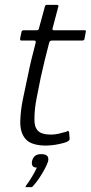

<svg xmlns="http://www.w3.org/2000/svg" viewBox="-20 -596 372 786"><path d="M170 0Q109 0 85.5 -26Q62 -52 63 -99Q64 -142 73.5 -189Q83 -236 94 -286Q101 -321 109 -354Q117 -387 126 -421Q128 -430 120 -430H67Q64 -430 63 -432Q62 -434 62 -437L68 -465Q68 -468 70.5 -470Q73 -472 76 -472H129Q134 -472 136.5 -474Q139 -476 140 -482L164 -570Q166 -576 170 -576H213Q216 -576 218 -574.5Q220 -573 219 -570L196 -483Q194 -477 195 -474.5Q196 -472 201 -472H327Q331 -472 331.5 -470.5Q332 -469 331 -465L326 -437Q326 -435 323.5 -432.5Q321 -430 318 -430H192Q189 -430 185.5 -428Q182 -426 181 -420Q172 -386 163.5 -351Q155 -316 147 -280Q139 -239 130 -194.5Q121 -150 121 -108Q120 -77 135 -61Q150 -45 189 -45Q204 -45 219.5 -48.5Q235 -52 252 -57Q258 -61 259.5 -60Q261 -59 263 -54L265 -28Q267 -21 251 -14Q239 -10 223 -6.5Q207 -3 192 -1.5Q177 0 170 0ZM177 64Q174 75 164 94Q154 113 141 132.5Q128 152 115 166Q112 170 110 170Q107 170 99 170Q91 170 85 170Q84 169 84.5 168Q85 167 88 162Q98 149 111 127.5Q124 106 131 90Q117 90 113 82.5Q109 75 111 64Q114 51 122.5 43Q131 35 149 35Q165 35 172.5 41.5Q180 48 177 64Z"/></svg>

Font: Glory Light
Style: Italic
Weight: 300
Italic angle: -12°
Version: Version 1.011